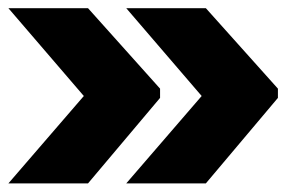

<svg xmlns="http://www.w3.org/2000/svg" viewBox="-20 -466 700 457"><path d="M280.5 -29.5 460 -237.5 280.5 -446.5H470L641.5 -255V-233L470 -29.5ZM0 -29.5 179.5 -237.5 0 -446.5H189.5L361 -255V-233L189.5 -29.5Z"/></svg>

Font: Anek Latin Expanded ExtraBold
Style: Regular
Weight: 800
Width: 7
Designer: Yesha Goshar
Foundry: Ek Type
Version: Version 1.003